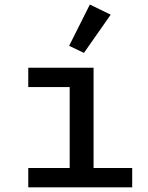

<svg xmlns="http://www.w3.org/2000/svg" viewBox="-20 -808 640 828"><path d="M101.9 0H550.1V-83.5H383.5V-516H101.9V-432.5H280.5V-83.5H101.9ZM278.1 -610.4 342 -579.9 457.4 -744.7 367.5 -788.4Z"/></svg>

Font: Margiela Mono Medium
Style: Regular
Weight: 500
Designer: Mike Abbink, Paul van der Laan, Pieter van Rosmalen
Foundry: Bold Monday
Version: Version 2.003 2021